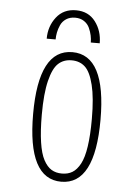

<svg xmlns="http://www.w3.org/2000/svg" viewBox="-51 -721 552 772"><g transform="rotate(5 225.0 -335.0)"><path d="M117 -557Q117 -607 145.8 -644Q174.5 -681 225 -681Q275 -681 303 -644.2Q331 -607.5 331 -557H295Q295 -571 292 -585.2Q289 -599.5 282 -615.2Q275 -631 260 -641Q245 -651 224 -651Q202.5 -651 187.5 -641Q172.5 -631 165.5 -615.2Q158.5 -599.5 155.8 -585.2Q153 -571 153 -557ZM89 -251Q89 -512 225 -512Q361 -512 361 -251Q361 11 225 11Q89 11 89 -251ZM326 -251Q326 -336.5 313.2 -388Q300.5 -439.5 279 -459.2Q257.5 -479 225 -479Q192.5 -479 171 -459.2Q149.5 -439.5 136.8 -388Q124 -336.5 124 -251Q124 -185.5 130.8 -140Q137.5 -94.5 151.2 -69Q165 -43.5 182.8 -32.8Q200.5 -22 225 -22Q249.5 -22 267.2 -32.8Q285 -43.5 298.8 -69Q312.5 -94.5 319.2 -140Q326 -185.5 326 -251Z"/></g></svg>

Font: League Mono Condensed Thin
Style: Regular
Weight: 100
Width: 1
Designer: Tyler Finck
Foundry: The League of Moveable Type / Tyler Finck
Version: Version 2.210